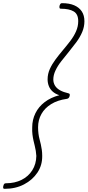

<svg xmlns="http://www.w3.org/2000/svg" viewBox="-43 -1115 552 1210"><path d="M-14 75Q-22 75 -23 69Q-24 63 -22 57Q-20 48 -16.5 44Q-13 40 -6 40Q50 40 93 18.5Q136 -3 160.5 -42Q185 -81 186 -132Q185 -149 182.5 -164.5Q180 -180 176 -196Q172 -212 168 -229.5Q164 -247 161.5 -267.5Q159 -288 160 -312Q160 -360 180 -401Q200 -442 238.5 -471.5Q277 -501 331 -515Q306 -523 289.5 -537.5Q273 -552 265 -572Q257 -592 257 -615Q257 -649 271 -680Q285 -711 307 -740.5Q329 -770 353.5 -799Q378 -828 400.5 -857.5Q423 -887 436.5 -918Q450 -949 450 -982Q450 -1026 421.5 -1043Q393 -1060 341 -1060Q333 -1060 332 -1066Q331 -1072 332 -1078Q335 -1087 338 -1091Q341 -1095 348 -1095Q394 -1095 425 -1081.5Q456 -1068 472.5 -1043Q489 -1018 489 -981Q489 -946 475 -913Q461 -880 438 -849Q415 -818 390.5 -788Q366 -758 343.5 -729.5Q321 -701 307 -671.5Q293 -642 293 -614Q293 -593 303.5 -575.5Q314 -558 335.5 -546Q357 -534 388 -527Q393 -526 395.5 -523Q398 -520 396 -510Q393 -500 388.5 -496.5Q384 -493 378 -492Q320 -484 279.5 -459Q239 -434 218 -396.5Q197 -359 197 -313Q197 -291 199.5 -272Q202 -253 206.5 -236.5Q211 -220 214.5 -204Q218 -188 220.5 -170.5Q223 -153 223 -133Q224 -74 193 -27.5Q162 19 108.5 47Q55 75 -14 75Z"/></svg>

Font: Playwrite CO Thin
Style: Regular
Weight: 250
Version: Version 1.002